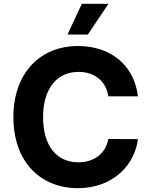

<svg xmlns="http://www.w3.org/2000/svg" viewBox="-20 -979 792 1009"><path d="M704.9 -472.7C684.7 -640.6 557.5 -737.2 389.2 -737.2C197.1 -737.2 50.4 -601.6 50.4 -363.6C50.4 -126.4 194.6 9.9 389.2 9.9C575.6 9.9 688.2 -114 704.9 -247.9L549.4 -248.6C534.8 -170.8 473.7 -126.1 391.7 -126.1C281.2 -126.1 206.3 -208.1 206.3 -363.6C206.3 -514.9 280.2 -601.2 392.8 -601.2C476.9 -601.2 537.6 -552.6 549.4 -472.7ZM334.9 -797.6H441.8L550.1 -959.2H410.2Z"/></svg>

Font: Karasuma Gothic
Style: Bold
Weight: 700
Designer: Rasmus Andersson / Ryoko Nishizuka
Foundry: Genbu
Version: Version 1.00